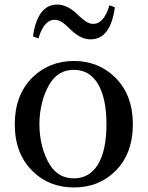

<svg xmlns="http://www.w3.org/2000/svg" viewBox="-20 -809 650 844"><path d="M305 15C378 15 438 -9 486 -56C538 -107 564 -176 564 -263C564 -349 538 -418 485 -470C436 -517 376 -541 305 -541C233 -541 173 -517 124 -470C71 -418 45 -349 45 -263C45 -176 71 -108 123 -57C171 -9 232 15 305 15ZM305 -25C259 -25 224 -45 199 -85C138 -184 138 -341 199 -441C224 -482 259 -502 305 -502C350 -502 385 -482 410 -441C435 -400 448 -340 448 -263C448 -185 435 -126 410 -85C385 -45 350 -25 305 -25ZM378 -636C437 -636 472 -683 485 -777L461 -786C445 -731 421 -704 390 -704C378 -704 366 -708 354 -717C347 -722 336 -731 322 -744C318 -748 315 -751 313 -753C285 -777 258 -789 232 -789C174 -789 138 -742 125 -649L149 -640C165 -695 189 -722 220 -722C231 -722 243 -718 255 -710C262 -705 272 -697 285 -684C290 -679 294 -676 297 -673C324 -648 351 -636 378 -636Z"/></svg>

Font: AllPunType SemiBold
Style: Regular
Weight: 600
Version: 1.0